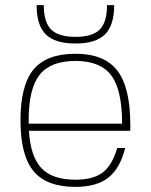

<svg xmlns="http://www.w3.org/2000/svg" viewBox="-20 -720 589 750"><path d="M93 -209Q99 -109 141.5 -63.5Q184 -18 275 -18Q344 -18 381 -46Q418 -74 438 -142H469Q449 -62 403 -26Q357 10 275 10Q162 10 111 -51.5Q60 -113 60 -250Q60 -387 111 -448.5Q162 -510 275 -510Q388 -510 438.5 -444Q489 -378 489 -232V-209ZM92 -251V-237H457Q457 -369 414.5 -425.5Q372 -482 275 -482Q178 -482 135 -428Q92 -374 92 -251ZM426 -700Q426 -621 390 -585.5Q354 -550 275 -550Q195 -550 159 -585.5Q123 -621 123 -700H151Q151 -633 180 -604.5Q209 -576 275 -576Q341 -576 369.5 -604.5Q398 -633 398 -700Z"/></svg>

Font: Fivo Sans Thin
Style: Regular
Weight: 250
Foundry: Alexander Slobzheninov
Version: 1.0